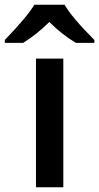

<svg xmlns="http://www.w3.org/2000/svg" viewBox="-69 -786 416 806"><path d="M327.1 -606V-618.2C264.2 -681.2 222.7 -730.5 202.1 -766.1H75.2C54.7 -731.9 13.2 -682.6 -48.8 -618.2V-606H28.3C67.9 -630.9 104.5 -660.2 138.2 -693.8C172.4 -659.2 209.5 -629.9 249.5 -606ZM196.8 -540H82V0H196.8Z"/></svg>

Font: Open Sans 600
Style: Regular
Weight: 600
Foundry: Ascender Corporation
Version: Version 1.100;PS 001.100;hotconv 1.0.88;makeotf.lib2.5.64775